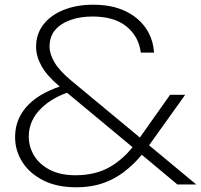

<svg xmlns="http://www.w3.org/2000/svg" viewBox="-20 -782 854 814"><path d="M633 -559H577Q568 -628 516 -670Q464 -712 372 -712Q321 -712 279.5 -697.5Q238 -683 214 -655Q190 -627 190 -584Q190 -555 210 -519.5Q230 -484 280 -442L573 -199L701 -380H765L612 -166L812 0H732L581 -126Q554 -93 524 -68Q479 -29 425 -8.5Q371 12 303 12Q221 12 163 -17.5Q105 -47 74.5 -95.5Q44 -144 44 -200Q44 -257 72 -302Q100 -347 155 -380Q189 -400 233 -415Q176 -464 155 -504Q133 -544 133 -584Q133 -638 164 -678Q195 -718 250 -740Q305 -762 375 -762Q453 -762 509 -736Q565 -710 597 -664.5Q629 -619 633 -559ZM264 -389Q197 -364 157 -325Q102 -273 102 -203Q102 -160 124.5 -122.5Q147 -85 191.5 -62Q236 -39 300 -39Q387 -39 449 -76Q500 -106 542 -158Z"/></svg>

Font: Bounded
Style: Regular
Weight: 200
Designer: Vlad Churkin
Version: Version 1.0